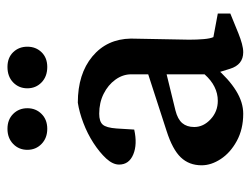

<svg xmlns="http://www.w3.org/2000/svg" viewBox="-98 -559 665 509"><g transform="rotate(-90 234.5 -304.5)"><path d="M187.5 7.8Q146.5 7.8 115.2 -9.3Q84 -26.4 67.4 -51.8Q50.8 -77.1 50.8 -102.5Q50.8 -135.7 71.8 -157.7Q92.8 -179.7 141.6 -195.3L292 -244.1V-289.1Q292 -311.5 277.8 -331.1Q263.7 -350.6 240.2 -362.3Q216.8 -374 187.5 -374Q167 -374 158.7 -364.7Q150.4 -355.5 148.4 -328.1L145.5 -281.2Q106.4 -272.5 79.6 -283.7Q52.7 -294.9 52.7 -321.3Q52.7 -337.9 68.8 -355.5Q85 -373 109.9 -389.2Q134.8 -405.3 163.1 -416Q191.4 -426.8 216.8 -430.7Q293 -430.7 339.4 -392.1Q385.7 -353.5 386.7 -290L383.8 -135.7Q383.8 -114.3 385.3 -97.2Q386.7 -80.1 390.6 -71.3L453.1 -59.6V-26.4L400.4 -4.9Q385.7 1 373 4.4Q360.4 7.8 350.6 7.8Q317.4 7.8 306.6 -27.3L293.9 -68.4L310.5 -66.4Q279.3 -30.3 248.5 -11.2Q217.8 7.8 187.5 7.8ZM221.7 -59.6Q241.2 -59.6 258.8 -68.4Q276.4 -77.1 292 -94.7V-195.3L196.3 -171.9Q172.9 -166 162.6 -153.8Q152.3 -141.6 152.3 -122.1Q152.3 -97.7 172.9 -78.6Q193.4 -59.6 221.7 -59.6ZM147.5 -511.7Q123 -511.7 107.4 -526.9Q91.8 -542 91.8 -564.5Q91.8 -586.9 107.4 -602.1Q123 -617.2 147.5 -617.2Q171.9 -617.2 187 -602.1Q202.1 -586.9 202.1 -564.5Q202.1 -542 187 -526.9Q171.9 -511.7 147.5 -511.7ZM311.5 -511.7Q286.1 -511.7 270.5 -526.9Q254.9 -542 254.9 -564.5Q254.9 -586.9 270.5 -602.1Q286.1 -617.2 311.5 -617.2Q335.9 -617.2 350.6 -602.1Q365.2 -586.9 365.2 -564.5Q365.2 -542 350.6 -526.9Q335.9 -511.7 311.5 -511.7Z"/></g></svg>

Font: Crimson Pro ExtraLight Medium
Style: Regular
Weight: 500
Version: Version 1.002